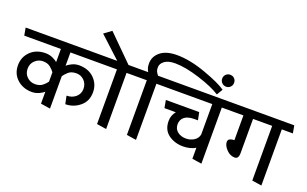

<svg xmlns="http://www.w3.org/2000/svg" viewBox="-113 -1454 3153 1970"><g transform="rotate(20 1463.0 -468.5)"><path d="M274 -80Q176 -80 111.5 -139Q47 -198 47 -291Q47 -381 109.5 -442Q172 -503 274 -503Q312 -503 348.5 -487.5Q385 -472 404 -453V-597H4L-11 -680H903L918 -597H508V-451Q527 -470 563 -487Q599 -504 639 -504Q741 -504 803.5 -442.5Q866 -381 866 -291Q866 -193 796.5 -136.5Q727 -80 640 -80L622 -167Q682 -167 722 -202Q762 -237 762 -292Q761 -347 725.5 -382Q690 -417 641 -417Q585 -417 554.5 -389.5Q524 -362 508 -338V16L404 0V-131Q385 -112 348.5 -96Q312 -80 274 -80ZM152 -291Q152 -237 188.5 -202Q225 -167 276 -167Q326 -167 356.5 -191Q387 -215 404 -240V-342Q387 -367 356.5 -391.5Q326 -416 276 -416Q227 -416 189.5 -381Q152 -346 152 -291Z M895 -680H989L757 -894Q777 -908 797 -923Q817 -938 837 -953L1112 -680H1226Q1230 -659 1234.5 -638.5Q1239 -618 1243 -597H1121V16L1016 0V-597H910Q906 -618 902.5 -638.5Q899 -659 895 -680Z M2128 -813Q2101 -813 2082 -832Q2063 -851 2063 -878Q2063 -906 2082 -924.5Q2101 -943 2128 -943Q2156 -943 2174.5 -924.5Q2193 -906 2193 -878Q2193 -851 2174.5 -832Q2156 -813 2128 -813ZM2067 -706Q1984 -760 1826.5 -810Q1669 -860 1558 -860Q1482 -860 1442.5 -830.5Q1403 -801 1403 -761Q1403 -728 1415 -708Q1427 -688 1434 -680H1552L1569 -597H1447V16L1342 0V-597H1236L1221 -680H1327Q1320 -691 1312 -712Q1304 -733 1304 -766Q1304 -844 1367 -895Q1430 -946 1547 -946Q1690 -946 1865.5 -882.5Q2041 -819 2106 -771Z M2057 0V-120Q2032 -104 1996 -95Q1960 -86 1923 -86Q1829 -86 1762 -135.5Q1695 -185 1695 -281Q1695 -315 1705.5 -341.5Q1716 -368 1734 -390H1610L1595 -474H1959L1976 -390H1933Q1862 -389 1827.5 -359.5Q1793 -330 1793 -281Q1793 -231 1830 -201.5Q1867 -172 1923 -172Q1972 -172 2011 -197.5Q2050 -223 2057 -266V-597H1562L1547 -680H2268L2283 -597H2161V16Z M2711 0V-597H2502V-219Q2502 -192 2491.5 -176Q2481 -160 2459 -160Q2409 -160 2369 -202Q2329 -244 2329 -283Q2329 -308 2349.5 -317.5Q2370 -327 2397 -327V-597H2276Q2272 -618 2268.5 -638.5Q2265 -659 2261 -680H2922L2937 -597H2816V16Z"/></g></svg>

Font: Palanquin Medium
Style: Regular
Weight: 500
Designer: Pria Ravichandran
Version: Version 1.0.4